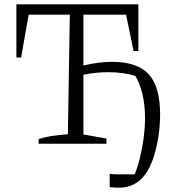

<svg xmlns="http://www.w3.org/2000/svg" viewBox="-20 -667 829 891"><path d="M159 0V-21Q183 -30 217 -35.5Q251 -41 295 -44L304 -599H113L78 -400H56V-647H622V-430H600L565 -599H367V-363Q404 -372 438 -376Q472 -380 501 -380Q617 -380 670 -322.5Q723 -265 723 -136Q723 -83 714.5 -30Q706 23 692 65Q668 136 628.5 170Q589 204 530 204Q511 204 489 201V140Q506 142 523.5 142Q541 142 558 142Q570 142 581.5 142Q593 142 605 142Q618 111 629 67Q640 23 646.5 -25.5Q653 -74 653 -119Q653 -182 640.5 -232Q628 -282 608 -315Q581 -323 550.5 -327.5Q520 -332 483 -332Q453 -332 423.5 -329Q394 -326 367 -320V-43L474 -24V0Z"/></svg>

Font: Piazzolla SC Light
Style: Regular
Weight: 300
Designer: Juan Pablo del Peral
Foundry: Huerta Tipografica
Version: Version 1.330